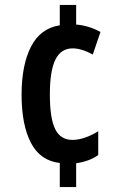

<svg xmlns="http://www.w3.org/2000/svg" viewBox="-20 -744 494 774"><path d="M287 -645Q313 -643 338.5 -635Q364 -627 385 -615L354 -524Q333 -536 312 -542.5Q291 -549 273 -549Q226 -549 203.5 -504Q181 -459 181 -363Q181 -267 202.5 -223.5Q224 -180 272 -180Q296 -180 323.5 -189.5Q351 -199 376 -215V-119Q339 -93 287 -86V10H221V-87Q142 -96 104.5 -168.5Q67 -241 67 -362Q67 -482 105 -556Q143 -630 221 -642V-724H287Z"/></svg>

Font: Noto Sans Thai ExtCond SemBd
Style: Regular
Weight: 600
Width: 2
Designer: Monotype Design Team
Foundry: Monotype Imaging Inc.
Version: Version 2.002; ttfautohint (v1.8.4.7-5d5b)